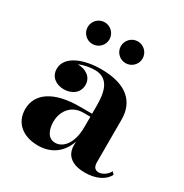

<svg xmlns="http://www.w3.org/2000/svg" viewBox="-160 -801 899 938"><g transform="rotate(30 290.0 -332.5)"><path d="M290 -613.5C290 -580 317.5 -552.5 351 -552.5C385 -552.5 412.5 -580 412.5 -613.5C412.5 -647.5 385 -675 351 -675C317.5 -675 290 -647.5 290 -613.5ZM103 -613.5C103 -580 130.5 -552.5 164 -552.5C198 -552.5 225.5 -580 225.5 -613.5C225.5 -647.5 198 -675 164 -675C130.5 -675 103 -647.5 103 -613.5ZM261.5 -257C119.5 -257 39 -202.5 39 -113.5C39 -37.5 95 10 181.5 10C256.5 10 310.5 -31 333.5 -99.5V-79C333.5 -16.5 381 10 445.5 10C506.5 10 554.5 -12.5 573.5 -51L561.5 -64C547.5 -37.5 521 -24.5 504.5 -24.5C479.5 -24.5 472.5 -42 472.5 -64V-304.5C472.5 -398 415.5 -468 263 -468C172 -468 74 -435.5 74 -361C74 -317.5 108 -291 153.5 -291C196 -291 235.5 -315.5 235.5 -363C235.5 -407 197 -431 153.5 -431C153 -431 153 -431 152.5 -431C180 -443.5 213 -449 239.5 -449C319.5 -449 333.5 -376.5 333.5 -304.5V-257ZM247.5 -43.5C207.5 -43.5 189 -82 189 -129.5C189 -179 218.5 -240 294 -240H333.5V-182C333.5 -86.5 289.5 -43.5 247.5 -43.5Z"/></g></svg>

Font: Bodoni* 11pt
Style: Bold
Weight: 700
Version: Version 2.3